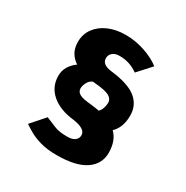

<svg xmlns="http://www.w3.org/2000/svg" viewBox="-158 -808 917 948"><g transform="rotate(30 300.0 -334.5)"><path d="M383 -342Q383 -365 360.5 -377.5Q338 -390 274 -395Q270 -395 266 -396Q248 -389 238.5 -370.5Q229 -352 229 -337Q229 -318 247 -307.5Q265 -297 316 -293Q341 -290 362 -286Q372 -296 377.5 -311.5Q383 -327 383 -342ZM92 -55 160 -132Q190 -120 217 -108.5Q244 -97 291 -97Q320 -97 334.5 -108.5Q349 -120 349 -138Q349 -175 274 -185Q195 -194 149 -234Q103 -274 103 -336Q103 -365 117 -388.5Q131 -412 156 -430Q131 -446 117 -470.5Q103 -495 103 -529Q103 -574 128 -607.5Q153 -641 195.5 -659Q238 -677 291 -677Q347 -677 400.5 -659Q454 -641 490 -613L422 -538Q400 -554 374 -563Q348 -572 316 -572Q291 -572 277 -559.5Q263 -547 263 -529Q263 -493 316 -486Q417 -475 463 -439Q509 -403 509 -342Q509 -275 470 -237Q509 -199 509 -130Q509 -66 454.5 -29Q400 8 291 8Q237 8 198.5 -3Q160 -14 134 -29Q108 -44 92 -55Z"/></g></svg>

Font: Epunda Sans ExtraBold
Style: Regular
Weight: 800
Designer: Simon Atzbach
Foundry: typofactur
Version: Version 2.204; ttfautohint (v1.8.4.7-5d5b)